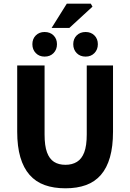

<svg xmlns="http://www.w3.org/2000/svg" viewBox="-20 -1006 705 1038"><path d="M334 12Q270 12 221.5 -5.5Q173 -23 140 -60.5Q107 -98 90 -156Q73 -214 73 -294V-652H221V-279Q221 -218 234 -182.5Q247 -147 272 -131Q297 -115 334 -115Q370 -115 396 -131Q422 -147 435.5 -182.5Q449 -218 449 -279V-652H591V-294Q591 -214 574.5 -156Q558 -98 525.5 -60.5Q493 -23 445 -5.5Q397 12 334 12ZM221 -700Q192 -700 173.5 -719Q155 -738 155 -767Q155 -796 173.5 -814.5Q192 -833 221 -833Q251 -833 269.5 -814.5Q288 -796 288 -767Q288 -738 269.5 -719Q251 -700 221 -700ZM443 -700Q413 -700 394.5 -719Q376 -738 376 -767Q376 -796 394.5 -814.5Q413 -833 443 -833Q472 -833 490.5 -814.5Q509 -796 509 -767Q509 -738 490.5 -719Q472 -700 443 -700ZM259 -855 341 -986H471L480 -970L355 -855Z"/></svg>

Font: Source Sans 3 ExtraLight
Style: Bold
Weight: 700
Version: Version 3.052;hotconv 1.1.0;makeotfexe 2.6.0